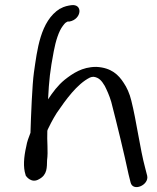

<svg xmlns="http://www.w3.org/2000/svg" viewBox="-20 -691 635 775"><path d="M260 -604C310 -613 316 -677 267 -670C255 -668 240 -666 223 -656H222C142 -606 130 -488 117 -399C110 -351 105 -221 103 -155C96 -137 89 -119 86 -100C76 -57 73 -16 83 14L84 18C86 21 107 51 138 32C172 14 169 -17 170 -44C175 -81 169 -121 171 -163L173 -169L186 -195C193 -208 200 -221 209 -235C246 -289 291 -352 343 -378C347 -380 353 -381 358 -381C379 -378 390 -366 403 -344C411 -328 421 -307 429 -280C452 -191 481 -72 499 13L507 45C516 85 583 56 574 18L566 -13C545 -91 531 -202 510 -285C503 -314 492 -338 479 -357C459 -388 430 -418 369 -421H368C311 -421 273 -394 241 -369C214 -347 193 -319 174 -290C178 -368 182 -405 197 -484C205 -526 217 -565 234 -587C244 -600 244 -599 253 -604Z"/></svg>

Font: Stray Cat
Style: ExBdExtObl
Weight: 800
Version: Version 1.0